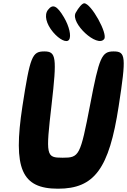

<svg xmlns="http://www.w3.org/2000/svg" viewBox="-20 -1195 771 1165"><path d="M116 -550C58 -171 111 -50 332 -50C553 -50 642 -171 700 -550C747 -854 743 -883 669 -883C597 -883 582 -848 527 -560C467 -248 461 -238 360 -238C259 -238 257 -248 293 -560C326 -848 321 -883 249 -883C175 -883 163 -854 116 -550ZM439 -1117C406 -1055 570 -903 612 -958C636 -989 533 -1175 491 -1175C479 -1175 457 -1150 439 -1117ZM271 -1135C247 -1104 260 -1050 302 -1000C341 -954 385 -933 399 -954C414 -975 400 -1036 368 -1090C326 -1161 300 -1173 271 -1135Z"/></svg>

Font: Hussar Skorodowane
Style: Ky
Weight: 700
Foundry: Cannot Into Space Fonts
Version: Version 0.892